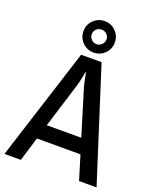

<svg xmlns="http://www.w3.org/2000/svg" viewBox="-166 -1008 893 1103"><g transform="rotate(20 280.5 -457.0)"><path d="M-1 0 218 -686H343L562 0H455L410 -147H144L99 0ZM171 -238H382L296 -519Q293 -533 288.5 -552Q284 -571 281.5 -585.5Q279 -600 279 -600H275Q275 -600 272.5 -585Q270 -570 266 -551Q262 -532 258 -519ZM280 -722Q241 -722 212.5 -750Q184 -778 184 -819Q184 -858 212 -886Q240 -914 280 -914Q321 -914 348.5 -885.5Q376 -857 376 -818Q376 -778 348 -750Q320 -722 280 -722ZM280 -773Q298 -773 311.5 -786.5Q325 -800 325 -818Q325 -837 311.5 -849.5Q298 -862 280 -862Q261 -862 248 -849.5Q235 -837 235 -818Q235 -800 248 -786.5Q261 -773 280 -773Z"/></g></svg>

Font: Archivo Narrow Medium
Style: Regular
Weight: 500
Designer: Hector Gatti
Foundry: Omnibus-Type
Version: Version 3.002